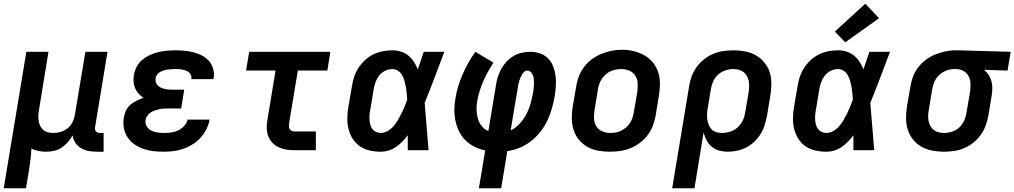

<svg xmlns="http://www.w3.org/2000/svg" viewBox="-29 -809 5463 1034"><path d="M-9 205 113 -530H232L181 -217Q178 -202 177.5 -187Q177 -172 179 -158Q181 -144 187.5 -131Q194 -118 204.5 -109Q215 -100 229 -96.5Q243 -93 258 -93Q278 -93 298.5 -99Q319 -105 335.5 -118.5Q352 -132 361.5 -151Q371 -170 374 -190L431 -530H550L483 -124Q482 -118 483 -112Q484 -106 487.5 -101.5Q491 -97 497 -95Q503 -93 510 -93H529V8H493Q470 8 448 4Q426 0 407.5 -11Q389 -22 377 -40Q365 -58 362 -80Q351 -60 336 -43Q321 -26 302 -13.5Q283 -1 261.5 3.5Q240 8 219 8Q198 8 178 4Q158 0 140 -9Q139 19 135.5 47Q132 75 128 102L111 205Z M855 8Q826 8 798 5Q770 2 744 -7Q718 -16 695.5 -31.5Q673 -47 658 -69.5Q643 -92 638 -120Q633 -148 638 -176Q641 -195 649.5 -213.5Q658 -232 673.5 -245Q689 -258 707.5 -267Q726 -276 744 -282Q730 -291 718 -304Q706 -317 699 -333Q692 -349 690.5 -368Q689 -387 692 -405Q696 -428 707.5 -450Q719 -472 738 -487.5Q757 -503 779 -513Q801 -523 824 -528.5Q847 -534 870 -536Q893 -538 916 -538Q941 -538 966 -535.5Q991 -533 1014.5 -527Q1038 -521 1059 -510Q1080 -499 1095.5 -481.5Q1111 -464 1118.5 -440Q1126 -416 1122 -391Q1121 -389 1121 -387Q1121 -385 1120 -383H1001Q1001 -384 1001.5 -384.5Q1002 -385 1002 -386Q1003 -395 999.5 -404Q996 -413 989 -419Q982 -425 973 -428.5Q964 -432 954.5 -434Q945 -436 935.5 -436.5Q926 -437 916 -437Q906 -437 895.5 -436.5Q885 -436 874.5 -434.5Q864 -433 853.5 -430Q843 -427 833.5 -421.5Q824 -416 817 -407Q810 -398 809 -388Q806 -372 814 -358Q822 -344 836 -337.5Q850 -331 865.5 -328.5Q881 -326 898 -326H963L947 -225H881Q869 -225 856.5 -224.5Q844 -224 832 -221.5Q820 -219 807.5 -215Q795 -211 783.5 -204Q772 -197 764.5 -186Q757 -175 755 -162Q752 -144 761 -129Q770 -114 785.5 -106Q801 -98 819 -95.5Q837 -93 855 -93Q874 -93 893 -95.5Q912 -98 930 -106.5Q948 -115 962.5 -130Q977 -145 981 -165H1100Q1095 -138 1082.5 -113.5Q1070 -89 1051.5 -68Q1033 -47 1009 -32Q985 -17 959.5 -8Q934 1 907.5 4.5Q881 8 855 8Z M1557 0Q1535 0 1513 -3.5Q1491 -7 1471.5 -16Q1452 -25 1437.5 -40.5Q1423 -56 1415.5 -76Q1408 -96 1407.5 -118.5Q1407 -141 1411 -163L1455 -429H1296L1313 -530H1750L1734 -429H1575L1528 -146Q1527 -138 1527 -130Q1527 -122 1530.5 -115Q1534 -108 1541.5 -104.5Q1549 -101 1557 -101H1672V0Z M2021 8Q1991 8 1962 1.5Q1933 -5 1909.5 -21Q1886 -37 1870.5 -61.5Q1855 -86 1848 -114Q1841 -142 1841.5 -172.5Q1842 -203 1847 -233L1866 -343Q1870 -369 1878 -394Q1886 -419 1901 -442.5Q1916 -466 1936.5 -485Q1957 -504 1981.5 -516Q2006 -528 2032 -533Q2058 -538 2084 -538Q2108 -538 2130.5 -531Q2153 -524 2170.5 -509.5Q2188 -495 2200 -476Q2212 -457 2221 -436Q2229 -459 2237 -482.5Q2245 -506 2253 -530H2364Q2338 -461 2312 -392.5Q2286 -324 2258 -255Q2264 -192 2268.5 -128Q2273 -64 2279 0H2167Q2167 -20 2167 -40.5Q2167 -61 2167 -81Q2154 -63 2138 -46.5Q2122 -30 2103.5 -17.5Q2085 -5 2064 1.5Q2043 8 2021 8ZM2021 -93Q2041 -93 2059 -103.5Q2077 -114 2090.5 -129.5Q2104 -145 2114 -162.5Q2124 -180 2133 -198Q2142 -216 2149.5 -234.5Q2157 -253 2164 -272Q2163 -289 2161.5 -306Q2160 -323 2157 -339.5Q2154 -356 2149.5 -372.5Q2145 -389 2137 -403.5Q2129 -418 2115 -427.5Q2101 -437 2084 -437Q2064 -437 2044.5 -427.5Q2025 -418 2012.5 -401.5Q2000 -385 1993 -365.5Q1986 -346 1983 -327L1965 -217Q1962 -203 1961 -189.5Q1960 -176 1961 -162.5Q1962 -149 1965.5 -136.5Q1969 -124 1976.5 -114Q1984 -104 1996 -98.5Q2008 -93 2021 -93Z M2550 205 2584 1Q2554 -5 2527 -18.5Q2500 -32 2479 -52.5Q2458 -73 2444.5 -99.5Q2431 -126 2424.5 -155.5Q2418 -185 2418 -217Q2418 -249 2424 -280Q2429 -313 2439 -345.5Q2449 -378 2462.5 -409Q2476 -440 2493.5 -471Q2511 -502 2531 -530L2628 -472Q2613 -448 2599 -423Q2585 -398 2574 -372.5Q2563 -347 2554.5 -320Q2546 -293 2541 -266Q2537 -242 2537.5 -217.5Q2538 -193 2544.5 -170.5Q2551 -148 2565.5 -130Q2580 -112 2601 -103L2642 -350Q2645 -372 2652 -394.5Q2659 -417 2670.5 -438Q2682 -459 2699 -477Q2716 -495 2737 -507.5Q2758 -520 2781 -525Q2804 -530 2827 -530Q2854 -530 2879 -521.5Q2904 -513 2922 -495Q2940 -477 2949.5 -453Q2959 -429 2962.5 -402.5Q2966 -376 2964.5 -349Q2963 -322 2959 -295Q2953 -261 2944 -228Q2935 -195 2920 -162.5Q2905 -130 2882.5 -101Q2860 -72 2831.5 -49.5Q2803 -27 2770 -13.5Q2737 0 2703 5L2670 205ZM2721 -107Q2740 -115 2756 -129.5Q2772 -144 2784.5 -160.5Q2797 -177 2806.5 -195.5Q2816 -214 2822.5 -233Q2829 -252 2833.5 -271.5Q2838 -291 2842 -311Q2844 -322 2845 -334Q2846 -346 2846.5 -357.5Q2847 -369 2846 -380.5Q2845 -392 2841.5 -402.5Q2838 -413 2829.5 -421Q2821 -429 2810 -429Q2800 -429 2793 -421.5Q2786 -414 2781 -405.5Q2776 -397 2772.5 -388Q2769 -379 2766.5 -370Q2764 -361 2762 -352Q2760 -343 2759 -333Q2759 -333 2759 -333Q2759 -333 2759 -333Z M3255 8Q3223 8 3192 2.5Q3161 -3 3134.5 -18Q3108 -33 3089 -56Q3070 -79 3060.5 -108Q3051 -137 3050.5 -169Q3050 -201 3055 -233L3074 -343Q3078 -371 3088.5 -398Q3099 -425 3116.5 -448.5Q3134 -472 3158.5 -490Q3183 -508 3210 -519Q3237 -530 3264.5 -535.5Q3292 -541 3321 -541Q3353 -541 3383.5 -533.5Q3414 -526 3440.5 -511.5Q3467 -497 3486 -474Q3505 -451 3515 -422Q3525 -393 3525 -361Q3525 -329 3520 -297L3502 -187Q3497 -159 3487 -132Q3477 -105 3459 -81.5Q3441 -58 3417 -40Q3393 -22 3366 -11Q3339 0 3311 4Q3283 8 3255 8ZM3257 -93Q3272 -93 3287 -95.5Q3302 -98 3316 -105Q3330 -112 3342.5 -122.5Q3355 -133 3363.5 -146.5Q3372 -160 3377 -174.5Q3382 -189 3384 -203L3403 -313Q3406 -337 3405 -360Q3404 -383 3392.5 -401.5Q3381 -420 3360 -428.5Q3339 -437 3316 -437Q3294 -437 3271.5 -430Q3249 -423 3231.5 -407Q3214 -391 3204 -370Q3194 -349 3191 -327L3173 -217Q3169 -194 3170 -171Q3171 -148 3182 -129.5Q3193 -111 3213.5 -102Q3234 -93 3257 -93Z M3591 205 3682 -343Q3686 -370 3695.5 -396.5Q3705 -423 3722 -447Q3739 -471 3762.5 -489.5Q3786 -508 3812.5 -519Q3839 -530 3866.5 -534Q3894 -538 3921 -538Q3953 -538 3984 -532Q4015 -526 4041 -511.5Q4067 -497 4086.5 -473.5Q4106 -450 4115.5 -421.5Q4125 -393 4125 -361Q4125 -329 4120 -297L4102 -187Q4097 -162 4089.5 -137Q4082 -112 4068 -89Q4054 -66 4034.5 -47Q4015 -28 3991 -15.5Q3967 -3 3941.5 2.5Q3916 8 3891 8Q3867 8 3844.5 2Q3822 -4 3804.5 -18.5Q3787 -33 3776.5 -53Q3766 -73 3760 -95L3711 205ZM3859 -93Q3881 -93 3903.5 -100Q3926 -107 3943.5 -123Q3961 -139 3971 -160Q3981 -181 3984 -203L4003 -313Q4005 -329 4005.5 -344Q4006 -359 4003 -373.5Q4000 -388 3993 -400.5Q3986 -413 3974.5 -421.5Q3963 -430 3948.5 -433.5Q3934 -437 3919 -437Q3898 -437 3876 -429.5Q3854 -422 3837 -406Q3820 -390 3811 -369Q3802 -348 3799 -327L3783 -230Q3780 -214 3779 -198Q3778 -182 3780 -167Q3782 -152 3787.5 -137.5Q3793 -123 3803 -112.5Q3813 -102 3828 -97.5Q3843 -93 3859 -93Z M4421 8Q4391 8 4362 1.5Q4333 -5 4309.5 -21Q4286 -37 4270.5 -61.5Q4255 -86 4248 -114Q4241 -142 4241.5 -172.5Q4242 -203 4247 -233L4266 -343Q4270 -369 4278 -394Q4286 -419 4301 -442.5Q4316 -466 4336.5 -485Q4357 -504 4381.5 -516Q4406 -528 4432 -533Q4458 -538 4484 -538Q4508 -538 4530.5 -531Q4553 -524 4570.5 -509.5Q4588 -495 4600 -476Q4612 -457 4621 -436Q4629 -459 4637 -482.5Q4645 -506 4653 -530H4764Q4738 -461 4712 -392.5Q4686 -324 4658 -255Q4664 -192 4668.5 -128Q4673 -64 4679 0H4567Q4567 -20 4567 -40.5Q4567 -61 4567 -81Q4554 -63 4538 -46.5Q4522 -30 4503.5 -17.5Q4485 -5 4464 1.5Q4443 8 4421 8ZM4421 -93Q4441 -93 4459 -103.5Q4477 -114 4490.5 -129.5Q4504 -145 4514 -162.5Q4524 -180 4533 -198Q4542 -216 4549.5 -234.5Q4557 -253 4564 -272Q4563 -289 4561.5 -306Q4560 -323 4557 -339.5Q4554 -356 4549.5 -372.5Q4545 -389 4537 -403.5Q4529 -418 4515 -427.5Q4501 -437 4484 -437Q4464 -437 4444.5 -427.5Q4425 -418 4412.5 -401.5Q4400 -385 4393 -365.5Q4386 -346 4383 -327L4365 -217Q4362 -203 4361 -189.5Q4360 -176 4361 -162.5Q4362 -149 4365.5 -136.5Q4369 -124 4376.5 -114Q4384 -104 4396 -98.5Q4408 -93 4421 -93ZM4523 -581 4467 -639 4631 -789 4705 -711Z M5054 8Q5023 8 4991.5 2Q4960 -4 4934 -18.5Q4908 -33 4889 -56.5Q4870 -80 4860.5 -108.5Q4851 -137 4850.5 -169Q4850 -201 4855 -233L4874 -343Q4878 -370 4888 -396.5Q4898 -423 4915.5 -446Q4933 -469 4957 -487Q4981 -505 5007.5 -515.5Q5034 -526 5061 -532Q5088 -538 5116 -538Q5120 -538 5124 -538Q5128 -538 5133 -538L5414 -530L5397 -429L5271 -433Q5285 -421 5295 -406Q5305 -391 5310 -373Q5315 -355 5315 -335.5Q5315 -316 5312 -297L5294 -187Q5289 -160 5279.5 -133.5Q5270 -107 5253 -83Q5236 -59 5212.5 -40.5Q5189 -22 5163 -11Q5137 0 5109 4Q5081 8 5054 8ZM5056 -93Q5078 -93 5100 -100.5Q5122 -108 5138.5 -124Q5155 -140 5164 -161Q5173 -182 5176 -203L5195 -313Q5198 -335 5197.5 -356.5Q5197 -378 5188.5 -396Q5180 -414 5162.5 -425Q5145 -436 5124 -437H5116Q5114 -437 5112.5 -437Q5111 -437 5109 -437Q5087 -437 5066 -428.5Q5045 -420 5028.5 -404.5Q5012 -389 5003 -368.5Q4994 -348 4991 -327L4973 -217Q4970 -201 4969.5 -186Q4969 -171 4972 -156.5Q4975 -142 4982 -129.5Q4989 -117 5000.5 -108.5Q5012 -100 5026.5 -96.5Q5041 -93 5056 -93Z"/></svg>

Font: Iosevka Curly Extended Oblique
Style: Bold
Weight: 700
Width: 7
Italic angle: -9°
Monospace: yes
Designer: Belleve Invis
Foundry: Belleve Invis
Version: Version 11.1.0; ttfautohint (v1.8.3)